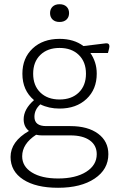

<svg xmlns="http://www.w3.org/2000/svg" viewBox="-20 -694 573 909"><path d="M199 -97H313Q396 -97 444.5 -61Q493 -25 493 36Q493 108 428 151.5Q363 195 255 195Q150 195 90 156Q30 117 30 49Q30 -24 117 -74Q92 -94 92 -129Q92 -177 141 -220Q86 -266 86 -345Q86 -419 134.5 -464.5Q183 -510 262 -510Q330 -510 375 -476L482 -489Q498 -490 498 -475Q498 -469 494 -454L491 -443H408Q422 -423 430 -398.5Q438 -374 438 -345Q438 -271 389.5 -225.5Q341 -180 262 -180Q211 -180 171 -200Q143 -175 143 -141Q143 -97 199 -97ZM313 -53H178Q164 -53 151 -56Q85 -13 85 46Q85 94 131 122.5Q177 151 255 151Q338 151 388 119.5Q438 88 438 36Q438 -6 405 -29.5Q372 -53 313 -53ZM387 -345Q387 -401 353 -434Q319 -467 262 -467Q205 -467 171 -434Q137 -401 137 -345Q137 -289 171 -256Q205 -223 262 -223Q319 -223 353 -256Q387 -289 387 -345ZM307 -632Q307 -613 295 -601.5Q283 -590 262 -590Q241 -590 229 -601.5Q217 -613 217 -632Q217 -651 229 -662.5Q241 -674 262 -674Q283 -674 295 -662.5Q307 -651 307 -632Z"/></svg>

Font: Scope One
Style: Regular
Weight: 400
Designer: Dalton Maag Ltd
Foundry: Dalton Maag Ltd
Version: Version 1.001; ttfautohint (v1.4.1) -l 11 -r 50 -G 50 -x 14 